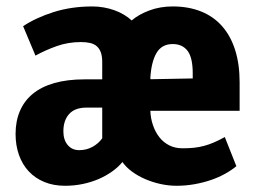

<svg xmlns="http://www.w3.org/2000/svg" viewBox="-20 -578 816 608"><path d="M538.6 10.3Q513.7 10.3 488 4.6Q462.4 -1 439.5 -11Q416.5 -21 397.9 -34.7Q379.4 -48.3 367.7 -64.9Q354 -48.3 334.7 -34.7Q315.4 -21 292.2 -11Q269 -1 242.2 4.6Q215.3 10.3 186 10.3Q149.4 10.3 120.4 -1.7Q91.3 -13.7 71 -35.4Q50.8 -57.1 40 -87.4Q29.3 -117.7 29.3 -153.8Q29.3 -194.3 43 -226.3Q56.6 -258.3 83.7 -280.8Q110.8 -303.2 151.9 -314.9Q192.9 -326.7 247.6 -326.7H303.7V-381.3Q303.7 -399.9 299.3 -412.1Q294.9 -424.3 286.4 -431.6Q277.8 -439 265.4 -441.9Q252.9 -444.8 236.3 -444.8Q195.8 -444.8 159.4 -431.9Q123 -418.9 92.3 -401.9L53.2 -495.1Q93.8 -522 149.9 -539.8Q206.1 -557.6 272.9 -557.6Q291 -557.6 308.8 -554.4Q326.7 -551.3 342.8 -545.4Q358.9 -539.6 372.8 -531.2Q386.7 -522.9 397 -513.2Q418.9 -532.2 452.9 -544.9Q486.8 -557.6 526.9 -557.6Q577.1 -557.6 616.7 -541.7Q656.2 -525.9 683.3 -495.1Q710.4 -464.4 724.6 -419.7Q738.8 -375 738.8 -317.4V-227.1H456.1Q457 -203.1 464.4 -181.6Q471.7 -160.2 484.4 -143.8Q497.1 -127.4 515.6 -117.9Q534.2 -108.4 558.1 -108.4Q577.6 -108.4 594 -110.1Q610.4 -111.8 626 -116Q641.6 -120.1 657.5 -127Q673.3 -133.8 691.9 -144L728.5 -51.8Q713.4 -39.1 692.6 -27.6Q671.9 -16.1 647.5 -7.8Q623 0.5 595.5 5.4Q567.9 10.3 538.6 10.3ZM231 -102.5Q253.9 -102.5 272.9 -113Q292 -123.5 303.7 -140.1V-237.3H254.4Q217.3 -237.3 199 -217Q180.7 -196.8 180.7 -162.1Q180.7 -135.3 194.3 -118.9Q208 -102.5 231 -102.5ZM526.9 -438.5Q492.2 -438.5 475.6 -410.2Q459 -381.8 456.1 -331.1V-330.1Q456.5 -329.1 456.5 -327.1L590.3 -329.6V-345.7Q590.3 -395.5 574 -417Q557.6 -438.5 526.9 -438.5Z"/></svg>

Font: Ufes Sans ExtraBold
Style: Regular
Weight: 800
Designer: Ricardo Esteves & Filipe Motta
Foundry: ProDesignUfes - Ricardo Esteves, Filipe Motta (This is a derivative work, based on Roboto family, by Christian Robertson
Version: Version 2.0